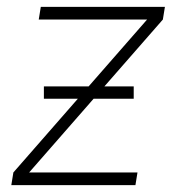

<svg xmlns="http://www.w3.org/2000/svg" viewBox="-20 -540 540 560"><path d="M13 0 19 -37 409 -483H93L99 -520H461L455 -483L65 -37H381L375 0ZM108 -252V-288H370V-252Z"/></svg>

Font: Iosevka Extralight
Style: Italic
Weight: 200
Italic angle: -9°
Monospace: yes
Designer: Belleve Invis
Foundry: Belleve Invis
Version: Version 32.5.0; ttfautohint (v1.8.4)